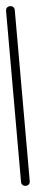

<svg xmlns="http://www.w3.org/2000/svg" viewBox="-51 -702 135 724"><g transform="rotate(-5 16.5 -340.0)"><path d="M0 -17H33V-664H0ZM17 -33Q9 -33 4.5 -28.5Q0 -24 0 -17Q0 -9 4.5 -4.5Q9 0 17 0Q24 0 28.5 -4.5Q33 -9 33 -17Q33 -24 28.5 -28.5Q24 -33 17 -33ZM17 -680Q9 -680 4.5 -675.5Q0 -671 0 -664Q0 -656 4.5 -651.5Q9 -647 17 -647Q24 -647 28.5 -651.5Q33 -656 33 -664Q33 -671 28.5 -675.5Q24 -680 17 -680Z"/></g></svg>

Font: Wavefont Light
Style: Regular
Weight: 300
Version: Version 3.004;gftools[0.9.33]